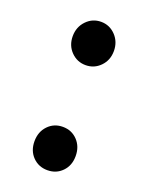

<svg xmlns="http://www.w3.org/2000/svg" viewBox="-112 -602 521 675"><g transform="rotate(20 149.0 -264.5)"><path d="M149 13Q116 13 94 -9.5Q72 -32 72 -67.5Q72 -103 94 -126Q116 -149 149 -149Q182 -149 204 -126Q226 -103 226 -67.5Q226 -32 204 -9.5Q182 13 149 13ZM149 -380Q117 -380 94.5 -403Q72 -426 72 -460.5Q72 -495 94.5 -518.5Q117 -542 149 -542Q181 -542 203.5 -518.5Q226 -495 226 -460.5Q226 -426 203.5 -403Q181 -380 149 -380Z"/></g></svg>

Font: Resource Han Rounded KR Medium
Style: Regular
Weight: 500
Designer: Cyano Hao (round all glyphs); Ryoko NISHIZUKA 西塚涼子 (kana, bopomofo & ideographs); Paul D. Hunt (Latin, Greek & Cyrillic)
Foundry: Cyano Hao
Version: 0.990